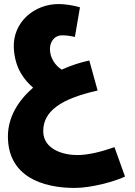

<svg xmlns="http://www.w3.org/2000/svg" viewBox="-20 -655 666 946"><path d="M348 271C432 271 548 238 596 215L544 70C484 91 418 109 360 109C292 109 193 81 193 -9C193 -107 279 -168 461 -209L420 -357C374 -347 328 -332 284 -312C253 -331 226 -370 226 -413C226 -450 249 -481 285 -481C304 -481 322 -479 349 -473L374 -619C335 -630 299 -635 268 -635C150 -635 43 -547 48 -420C53 -313 104 -258 143 -223C69 -159 19 -77 19 17C19 214 188 271 348 271Z"/></svg>

Font: Noto Sans Arabic UI XCn Bk
Style: Regular
Weight: 900
Width: 2
Designer: Monotype Design Team, Nadine Chahine and Nizar Qandah
Foundry: Monotype Imaging Inc.
Version: Version 2.010